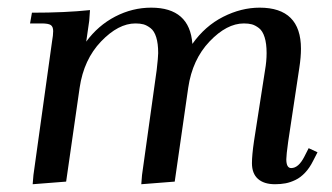

<svg xmlns="http://www.w3.org/2000/svg" viewBox="-20 -472 864 499"><path d="M58.1 -411.1 63 -439Q150.4 -439 213.9 -445.8L211.9 -418L204.1 -363.8Q234.9 -405.8 279.5 -429Q324.2 -452.1 373 -452.1Q473.1 -452.1 480 -357.9Q512.7 -404.3 559.8 -428.2Q606.9 -452.1 654.8 -452.1Q762.2 -452.1 762.2 -345.2Q762.2 -323.2 757.8 -294.9L729 -104Q724.1 -68.8 724.1 -58.1Q724.1 -35.2 736.8 -35.2Q755.9 -35.2 771 -64.9L782.2 -86.9L805.2 -76.2L793.9 -54.2Q784.7 -35.6 772.9 -23.2Q761.2 -10.7 748 -4.4Q734.9 2 722.2 4.4Q709.5 6.8 694.8 6.8Q666 6.8 650.4 -7.1Q634.8 -21 634.8 -47.9Q634.8 -68.4 640.1 -105L668.9 -290Q672.9 -313 672.9 -334Q672.9 -358.9 667.7 -375.2Q662.6 -391.6 653.1 -398.9Q643.6 -406.2 634.8 -408.7Q626 -411.1 613.8 -411.1Q569.3 -411.1 524.7 -364.3Q480 -317.4 469.2 -244.1L434.1 0L347.2 6.8L349.1 -17.1L387.2 -290Q391.1 -324.2 391.1 -334Q391.1 -358.9 386 -375.2Q380.9 -391.6 371.3 -398.9Q361.8 -406.2 353 -408.7Q344.2 -411.1 332 -411.1Q287.6 -411.1 242.7 -364.3Q197.8 -317.4 187 -244.1L151.9 0L64.9 6.8L66.9 -17.1L115.2 -363.8Q118.2 -380.9 118.2 -391.1Q118.2 -402.8 111.8 -407Q105.5 -411.1 87.9 -411.1Z"/></svg>

Font: Dihjauti S
Style: Bold Italic
Weight: 700
Italic angle: -9°
Designer: T. Christopher White
Version: Version 3.0.0